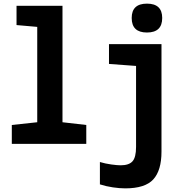

<svg xmlns="http://www.w3.org/2000/svg" viewBox="-20 -792 1040 1057"><path d="M873 -693Q873 -772 789 -772Q705 -772 705 -693Q705 -613 789 -613Q873 -613 873 -693ZM455 0V-104L324 -119V-760H71V-654L185 -644V-119L45 -104V0ZM869 43V-549H580V-440L729 -429V17Q729 74 709.5 96Q690 118 644 118Q626 118 593 113.5Q560 109 530 100V223Q564 234 601.5 239.5Q639 245 669 245Q779 245 824 195.5Q869 146 869 43Z"/></svg>

Font: Noto Sans Mono UI Condensed ExtraBold
Style: Regular
Weight: 800
Width: 3
Designer: Monotype Design team
Foundry: Monotype Imaging Inc.
Version: 1.000